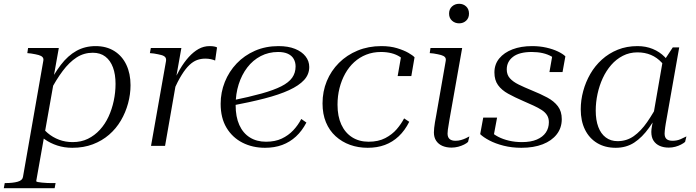

<svg xmlns="http://www.w3.org/2000/svg" viewBox="-79 -769 3667 1012"><path d="M-59 223 -54 196H-52Q-12 196 13.5 189Q39 182 42 164L149 -447Q152 -460 145.5 -467.5Q139 -475 124.5 -479Q110 -483 85 -487L65 -489L69 -516H231L203 -359L208 -356L112 185Q112 189 120.5 190.5Q129 192 142.5 193.5Q156 195 170 195.5Q184 196 193 196H214L209 223ZM107 -83 127 -122Q145 -91 172 -68Q199 -45 232.5 -32.5Q266 -20 304 -20Q349 -20 384.5 -37.5Q420 -55 447.5 -85Q475 -115 493 -154Q511 -193 520.5 -237.5Q530 -282 530 -327Q530 -377 516.5 -413.5Q503 -450 476.5 -470.5Q450 -491 410 -491Q363 -491 324.5 -466Q286 -441 251.5 -395Q217 -349 183 -284L169 -307Q204 -378 241.5 -427Q279 -476 324 -501Q369 -526 425 -526Q482 -526 523.5 -500Q565 -474 587 -427.5Q609 -381 609 -320Q609 -272 596 -224Q583 -176 558 -133.5Q533 -91 496 -59Q459 -27 410.5 -8.5Q362 10 302 10Q260 10 223 -2Q186 -14 156.5 -35Q127 -56 107 -83Z M717 0H791L852 -349L848 -353L877 -516H716L711 -489L732 -487Q756 -483 771 -479Q786 -475 792 -467.5Q798 -460 796 -447ZM1065 -519Q1060 -522 1050 -524Q1040 -526 1026 -526Q995 -526 968 -511Q941 -496 916 -468.5Q891 -441 868.5 -402.5Q846 -364 825 -316L835 -290Q858 -341 878.5 -374Q899 -407 919 -426Q939 -445 959.5 -452.5Q980 -460 1003 -460Q1019 -460 1032.5 -457Q1046 -454 1055 -450Z M1318 10Q1252 10 1199 -17Q1146 -44 1115 -95.5Q1084 -147 1084 -222Q1084 -282 1106 -337Q1128 -392 1168.5 -434.5Q1209 -477 1265 -501.5Q1321 -526 1389 -526Q1440 -526 1476 -511.5Q1512 -497 1531.5 -472Q1551 -447 1551 -416Q1551 -377 1524 -347.5Q1497 -318 1445 -294Q1393 -270 1315.5 -250Q1238 -230 1137 -211L1142 -239Q1235 -258 1299.5 -276Q1364 -294 1403.5 -314Q1443 -334 1461 -359.5Q1479 -385 1479 -419Q1479 -441 1469 -458.5Q1459 -476 1438.5 -485.5Q1418 -495 1387 -495Q1337 -495 1295.5 -473.5Q1254 -452 1224.5 -413.5Q1195 -375 1179 -324.5Q1163 -274 1163 -215Q1163 -153 1182.5 -110Q1202 -67 1238 -44.5Q1274 -22 1323 -22Q1371 -22 1406 -38.5Q1441 -55 1466.5 -82Q1492 -109 1509 -142L1536 -123Q1513 -79 1481 -49.5Q1449 -20 1408.5 -5Q1368 10 1318 10Z M1864 -22Q1915 -22 1951.5 -41Q1988 -60 2012 -88Q2036 -116 2051 -145L2078 -127Q2055 -81 2022.5 -50.5Q1990 -20 1949.5 -5Q1909 10 1859 10Q1809 10 1766 -5.5Q1723 -21 1690 -51Q1657 -81 1639 -124.5Q1621 -168 1621 -224Q1621 -287 1643.5 -341.5Q1666 -396 1707.5 -437.5Q1749 -479 1806 -502.5Q1863 -526 1931 -526Q1978 -526 2014 -515Q2050 -504 2073.5 -490.5Q2097 -477 2106 -467L2089 -368H2017L2036 -477Q2047 -474 2052.5 -470Q2058 -466 2060.5 -460.5Q2063 -455 2062.5 -449Q2062 -443 2059 -437Q2049 -456 2029.5 -469Q2010 -482 1984.5 -488.5Q1959 -495 1929 -495Q1887 -495 1851.5 -481Q1816 -467 1788 -441.5Q1760 -416 1740.5 -381Q1721 -346 1710.5 -304.5Q1700 -263 1700 -217Q1700 -156 1720 -112.5Q1740 -69 1777 -45.5Q1814 -22 1864 -22Z M2208 -71Q2208 -82 2209.5 -95Q2211 -108 2213.5 -124Q2216 -140 2220 -160L2270 -446Q2273 -460 2266.5 -467.5Q2260 -475 2245.5 -479Q2231 -483 2207 -487L2186 -489L2190 -516H2357L2290 -138Q2288 -124 2285.5 -110Q2283 -96 2281.5 -85Q2280 -74 2280 -65Q2280 -46 2290.5 -36.5Q2301 -27 2322 -27Q2337 -27 2351 -31Q2365 -35 2376.5 -40.5Q2388 -46 2395 -50L2388 -21Q2381 -14 2367 -7Q2353 0 2336 4.5Q2319 9 2301 9Q2274 9 2253 0Q2232 -9 2220 -27Q2208 -45 2208 -71ZM2288 -697Q2288 -721 2303.5 -735Q2319 -749 2341 -749Q2363 -749 2378 -735Q2393 -721 2393 -697Q2393 -674 2378 -660Q2363 -646 2341 -646Q2319 -646 2303.5 -660Q2288 -674 2288 -697Z M2669 10Q2619 10 2575.5 -1Q2532 -12 2500 -29Q2468 -46 2452 -62L2468 -149H2541L2521 -42Q2515 -47 2511 -53.5Q2507 -60 2505.5 -66.5Q2504 -73 2504 -79Q2522 -61 2547 -48Q2572 -35 2604 -27.5Q2636 -20 2672 -20Q2719 -20 2750.5 -33.5Q2782 -47 2798 -70.5Q2814 -94 2814 -125Q2814 -146 2804.5 -161.5Q2795 -177 2776.5 -189Q2758 -201 2733 -212.5Q2708 -224 2678 -237Q2634 -256 2599.5 -275Q2565 -294 2546 -320.5Q2527 -347 2527 -387Q2527 -430 2552.5 -461Q2578 -492 2622.5 -509Q2667 -526 2726 -526Q2766 -526 2801 -518Q2836 -510 2862 -497.5Q2888 -485 2901 -472L2886 -389H2817L2834 -486Q2844 -480 2851 -473Q2858 -466 2862 -457Q2866 -448 2865 -439Q2851 -458 2829.5 -470.5Q2808 -483 2781.5 -489Q2755 -495 2724 -495Q2658 -495 2625 -469.5Q2592 -444 2592 -403Q2592 -375 2608.5 -356.5Q2625 -338 2654.5 -323.5Q2684 -309 2723 -293Q2770 -274 2805.5 -255Q2841 -236 2861.5 -209Q2882 -182 2882 -141Q2882 -95 2855.5 -61Q2829 -27 2781.5 -8.5Q2734 10 2669 10Z M3467 -402 3449 -372Q3434 -412 3409 -439Q3384 -466 3352 -479.5Q3320 -493 3281 -493Q3239 -493 3204 -475Q3169 -457 3142.5 -426.5Q3116 -396 3098 -357Q3080 -318 3070.5 -274Q3061 -230 3061 -186Q3061 -136 3074.5 -100Q3088 -64 3114 -44.5Q3140 -25 3176 -25Q3224 -25 3261.5 -51.5Q3299 -78 3332 -125.5Q3365 -173 3397 -235L3414 -215Q3378 -146 3342 -95.5Q3306 -45 3264 -17.5Q3222 10 3166 10Q3110 10 3068.5 -15Q3027 -40 3004.5 -85.5Q2982 -131 2982 -193Q2982 -241 2995 -289Q3008 -337 3032.5 -379.5Q3057 -422 3093.5 -455Q3130 -488 3177 -507Q3224 -526 3281 -526Q3325 -526 3361.5 -511Q3398 -496 3425 -468.5Q3452 -441 3467 -402ZM3501 -519 3430 -117Q3428 -107 3427 -97.5Q3426 -88 3425 -80Q3424 -72 3424 -65Q3424 -45 3434.5 -36Q3445 -27 3466 -27Q3489 -27 3508.5 -35.5Q3528 -44 3539 -50L3532 -21Q3524 -14 3510.5 -7Q3497 0 3480.5 4.5Q3464 9 3446 9Q3419 9 3398.5 0Q3378 -9 3366 -27Q3354 -45 3354 -74Q3354 -87 3357.5 -105.5Q3361 -124 3365 -144L3361 -142L3414 -447L3423 -452L3467 -519Z"/></svg>

Font: Roboto Serif 120pt Expanded Light
Style: Italic
Weight: 300
Width: 7
Italic angle: -10°
Designer: Greg Gazdowicz
Foundry: Commercial Type
Version: Version 1.008